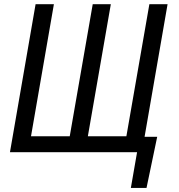

<svg xmlns="http://www.w3.org/2000/svg" viewBox="-20 -731 861 922"><path d="M128.9 -76.7 238.8 -710.9H150.9L27.8 0H638.2L608.4 171.4H683.6L734.9 -74.2H674.3L784.7 -710.9H697.3L586.9 -76.7H401.9L512.2 -710.9H425.3L314.9 -76.7Z"/></svg>

Font: Roboto Condensed
Style: Italic
Weight: 400
Designer: Google
Version: Version 1.000;PS 001.000;hotconv 1.0.88;makeotf.lib2.5.64775